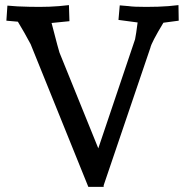

<svg xmlns="http://www.w3.org/2000/svg" viewBox="-20 -732 725 752"><path d="M386 0H326L100 -559Q75 -606 50 -647L5 -651L9 -710L49 -707Q95 -705 134.5 -705Q174 -705 211 -708L250 -712L252 -649L182 -642Q211 -530 213 -526L365 -151L509 -578Q513 -597 519 -644L444 -654L449 -711L484 -708Q503 -705 552.5 -705Q602 -705 640 -708L679 -712L680 -651L620 -643Q573 -565 569 -545L386 -6Z"/></svg>

Font: Andada
Style: Regular
Weight: 400
Designer: Carolina Giovagnoli
Foundry: Carolina Giovagnoli
Version: Version 1.002